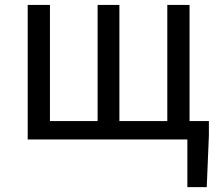

<svg xmlns="http://www.w3.org/2000/svg" viewBox="-20 -563 885 775"><path d="M745.1 -74.2H823.2V-16.6L814.5 192.4H736.3V0H91.8V-543H181.6V-74.2H374V-543H461.9V-74.2H655.3V-543H745.1Z"/></svg>

Font: GenYoGothic TW TTF Regular
Style: Regular
Weight: 400
Version: Version 1.300